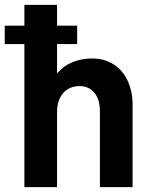

<svg xmlns="http://www.w3.org/2000/svg" viewBox="-41 -772 624 792"><path d="M505.9 -340.8V0H371.1V-311.5Q371.1 -362.8 347.9 -389.9Q324.7 -417 286.6 -417Q260.7 -417 239.7 -404.8Q218.8 -392.6 206.5 -368.4Q194.3 -344.2 194.3 -310.5V0H59.6V-590.3H-21.5V-666H59.6V-752H194.3V-666H277.3V-590.3H194.3V-471.7H197.3Q220.2 -500 257.8 -515.4Q295.4 -530.8 337.9 -530.8Q391.1 -530.8 429 -505.6Q466.8 -480.5 486.3 -437.3Q505.9 -394 505.9 -340.8Z"/></svg>

Font: Reddit Mono
Style: Bold
Weight: 700
Designer: Stephen Hutchings
Foundry: Reddit
Version: Version 1.009